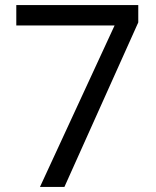

<svg xmlns="http://www.w3.org/2000/svg" viewBox="-20 -734 612 754"><path d="M137 0 430 -634H44V-714H523V-646L233 0Z"/></svg>

Font: Noto Sans Malayalam
Style: Regular
Weight: 400
Designer: Jelle Bosma - Monotype Design Team
Foundry: Monotype Imaging Inc.
Version: Version 2.103